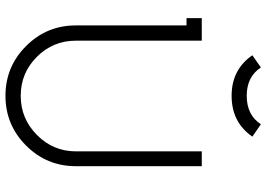

<svg xmlns="http://www.w3.org/2000/svg" viewBox="-152 -776 947 682"><g transform="rotate(90 321.0 -435.5)"><path d="M421.9 -889.2 465.8 -858.9Q415 -785.2 320.8 -785.2Q227.5 -785.2 176.8 -858.9L220.2 -889.2Q252.9 -838.9 320.8 -838.9Q389.2 -838.9 421.9 -889.2ZM44.9 -679.2H125V-231.9Q125 -150.9 182.4 -93.5Q239.7 -36.1 320.8 -36.1Q401.9 -36.1 460 -93.8Q518.1 -151.4 518.1 -231.9V-679.2H570.8V-231.9Q570.8 -128.4 497.6 -55.2Q424.3 18.1 320.8 18.1Q217.3 18.1 144 -55.2Q70.8 -128.4 70.8 -231.9V-625H44.9Z"/></g></svg>

Font: Rawengulk
Style: Demibold
Weight: 600
Version: Version 0.92